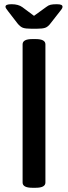

<svg xmlns="http://www.w3.org/2000/svg" viewBox="-20 -887 323 909"><path d="M128 -751Q101 -751 88.5 -755.5Q76 -760 63 -776L19 -833Q11 -843 8.5 -847.5Q6 -852 6 -855Q6 -861 12.5 -864Q19 -867 35 -867Q67 -867 86 -853L141 -812L199 -854Q209 -862 219.5 -864.5Q230 -867 248 -867Q264 -867 270 -864Q276 -861 276 -855Q276 -852 274 -847.5Q272 -843 262 -831L219 -776Q207 -760 194 -755.5Q181 -751 155 -751ZM133 2Q87 2 87 -23V-677Q87 -702 133 -702H149Q195 -702 195 -677V-23Q195 2 149 2Z"/></svg>

Font: Asap Medium
Style: Regular
Weight: 500
Designer: Pablo Cosgaya
Foundry: Omnibus-Type
Version: Version 3.001; ttfautohint (v1.8.3)